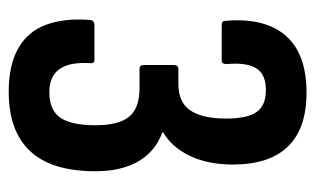

<svg xmlns="http://www.w3.org/2000/svg" viewBox="-158 -542 707 430"><g transform="rotate(90 195.0 -327.5)"><path d="M186 6Q126 6 88.5 -15.5Q51 -37 36 -77.5Q21 -118 25 -175Q26 -182 29 -184Q32 -186 37 -186H115Q123 -186 122 -176Q119 -131 135 -108Q151 -85 187 -85Q227 -85 244 -109.5Q261 -134 261 -189Q261 -240 242 -263.5Q223 -287 178 -287H135Q126 -287 126 -297V-363Q126 -374 135 -374H168Q210 -374 228 -401Q246 -428 246 -481Q246 -528 231.5 -549Q217 -570 182 -570Q147 -570 133.5 -548.5Q120 -527 124 -482Q124 -471 116 -471H37Q32 -471 29.5 -473Q27 -475 27 -481Q20 -568 60.5 -614.5Q101 -661 188 -661Q268 -661 308.5 -619.5Q349 -578 349 -496Q349 -440 329.5 -399.5Q310 -359 277 -340V-338Q319 -323 341.5 -285Q364 -247 364 -188Q364 -90 319 -42Q274 6 186 6Z"/></g></svg>

Font: Sofia Sans Extra Condensed
Style: Bold
Weight: 700
Designer: Botio Nikoltchev, Ani Petrova
Foundry: lettersoup
Version: Version 4.101